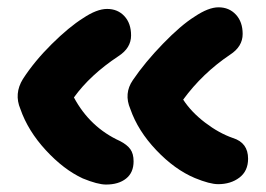

<svg xmlns="http://www.w3.org/2000/svg" viewBox="-20 -469 720 520"><path d="M570.8 29.8Q548.3 29.8 507.8 13.2Q453.1 -9.8 403.3 -62.3Q353.5 -114.7 333 -173.8Q314.9 -215.8 339.8 -252Q372.6 -300.3 421.4 -350.6Q470.2 -400.9 506.8 -423.8Q544.4 -449.2 571.8 -449.2Q600.6 -449.2 618.9 -429.4Q637.2 -409.7 637.2 -377Q637.2 -342.8 603 -320.8Q528.3 -270.5 476.1 -199.2Q498 -165.5 535.4 -137Q572.8 -108.4 610.8 -95.2Q651.9 -82.5 651.9 -39.1Q651.9 -5.9 628.4 12Q605 29.8 570.8 29.8ZM267.1 30.8Q244.6 30.8 204.1 14.2Q152.3 -9.8 104 -62.3Q55.7 -114.7 35.2 -173.8Q17.6 -215.3 42 -254.9Q73.2 -303.2 120.1 -349.6Q167 -396 205.1 -419.9Q242.2 -444.8 270 -444.8Q298.8 -444.8 316.9 -425.3Q335 -405.8 335 -373Q335 -338.9 300.8 -316.9Q224.1 -266.1 180.2 -205.1Q223.6 -124 305.2 -86.9Q324.2 -77.1 333 -64.9Q341.8 -52.7 341.8 -32.2Q341.8 -1.5 321.5 14.6Q301.3 30.8 267.1 30.8Z"/></svg>

Font: Shantell Sans Irregular Bouncy
Style: Bold
Weight: 700
Designer: Stephen Nixon, Anya Danilova, Shantell Martin
Foundry: Arrow Type
Version: Version 1.006;[9816181b4]